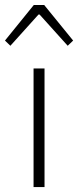

<svg xmlns="http://www.w3.org/2000/svg" viewBox="-44 -757 316 777"><path d="M-23.9 -592.8 92.8 -736.8H134.8L252 -592.8L230 -571.8L116.2 -698.2H111.8L-2 -571.8ZM91.8 0V-480H136.2V0Z"/></svg>

Font: Source Sans Pro Light
Style: Regular
Weight: 300
Designer: Paul D. Hunt
Foundry: Adobe Systems Incorporated
Version: Version 2.020;PS 2.0;hotconv 1.0.86;makeotf.lib2.5.63406